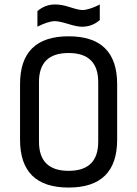

<svg xmlns="http://www.w3.org/2000/svg" viewBox="-20 -830 616 862"><path d="M155 -462V-194Q155 -63 288 -63Q421 -63 421 -194V-461Q421 -592 288 -592Q155 -592 155 -462ZM70 -203V-452Q70 -667 288 -667Q506 -667 506 -452V-203Q506 12 288 12Q70 12 70 -203ZM428 -740Q394 -710 348 -710Q326 -710 286 -722.5Q246 -735 226 -735Q211 -735 191.5 -728.5Q172 -722 160 -716L148 -710V-780Q182 -810 228 -810Q257 -810 295 -797.5Q333 -785 350 -785Q365 -785 384.5 -791.5Q404 -798 416 -804L428 -810Z"/></svg>

Font: RopaSansRegular
Style: Regular
Weight: 400
Designer: Botio Nikoltchev
Foundry: Botjo Nikoltchev
Version: Version 1.002